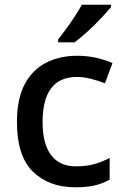

<svg xmlns="http://www.w3.org/2000/svg" viewBox="-20 -786 530 816"><path d="M300 10Q188 10 120 -56.5Q52 -123 52 -266Q52 -366 85 -428Q118 -490 176 -519.5Q234 -549 308 -549Q353 -549 392.5 -539.5Q432 -530 458 -518L426 -432Q398 -443 366.5 -451Q335 -459 307 -459Q161 -459 161 -267Q161 -175 197 -127Q233 -79 303 -79Q348 -79 382.5 -89Q417 -99 446 -115V-23Q417 -6 383 2Q349 10 300 10ZM452 -756Q437 -738 410 -709Q383 -680 352 -652Q321 -624 297 -606H227V-618Q242 -637 261 -663Q280 -689 298 -716.5Q316 -744 328 -766H452Z"/></svg>

Font: Noto Sans Ethiopic Medium
Style: Regular
Weight: 500
Designer: Monotype Design Team
Foundry: Monotype Imaging Inc.
Version: Version 2.102; ttfautohint (v1.8.4.7-5d5b)